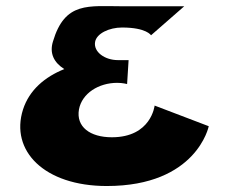

<svg xmlns="http://www.w3.org/2000/svg" viewBox="-20 -605 767 642"><path d="M596 -584H393C276 -584 197 -601 157 -466C145 -427 160 -396 195 -374C130 -348 78 -304 57 -239C13 -101 128 17 337 17C638 17 678 -183 678 -183L497 -252C497 -252 486 -146 354 -146C281 -146 234 -181 244 -239C254 -293 310 -328 372 -328C390 -328 405 -324 405 -324L410 -404H374C331 -404 292 -431 298 -465C303 -493 345 -513 388 -513C470 -513 485 -487 485 -487Z"/></svg>

Font: Hussar Milosc
Style: Bold
Weight: 700
Foundry: Cannot Into Space Fonts
Version: Version 1.02